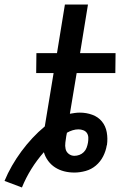

<svg xmlns="http://www.w3.org/2000/svg" viewBox="-68 -755 588 849"><path d="M29 74 -48 45Q-34 11 -15 -22Q4 -55 26.5 -85.5Q49 -116 75 -144Q101 -172 130 -196L169 -432H92L93 -520H184L219 -735H321L286 -520H443L442 -432H271L241 -252Q252 -254 263 -255.5Q274 -257 285 -257Q314 -257 340 -247.5Q366 -238 382.5 -218Q399 -198 404 -170.5Q409 -143 405 -114L404 -112Q400 -87 388 -63.5Q376 -40 356 -23Q336 -6 310.5 1Q285 8 261 8Q237 8 215.5 2.5Q194 -3 176 -14.5Q158 -26 145 -43.5Q132 -61 126 -82Q95 -47 70.5 -7.5Q46 32 29 74ZM261 -66Q272 -66 283 -70Q294 -74 302.5 -82.5Q311 -91 315 -102Q319 -113 321 -124Q323 -136 322.5 -147Q322 -158 316.5 -166.5Q311 -175 300.5 -179Q290 -183 279 -183Q266 -183 253 -179Q240 -175 228 -168L225 -153Q223 -139 221 -124.5Q219 -110 222 -96.5Q225 -83 236 -74.5Q247 -66 261 -66Z"/></svg>

Font: Iosevka Curly Semibold
Style: Italic
Weight: 600
Italic angle: -9°
Monospace: yes
Designer: Belleve Invis
Foundry: Belleve Invis
Version: Version 22.1.2; ttfautohint (v1.8.4)